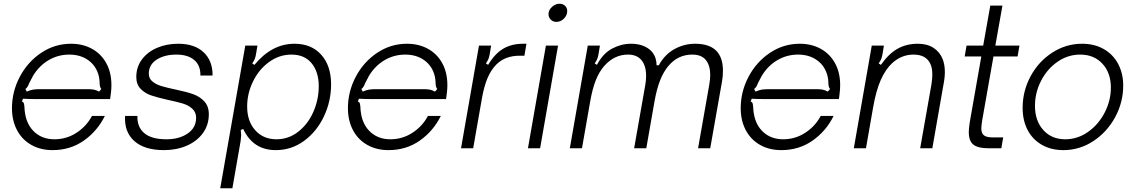

<svg xmlns="http://www.w3.org/2000/svg" viewBox="-20 -793 6072 1027"><path d="M44 -214Q44 -303 86 -382.5Q128 -462 200.5 -510.5Q273 -559 360 -559Q422 -559 471 -532.5Q520 -506 548 -456Q576 -406 576 -337Q576 -316 573 -293Q571 -272 569 -263H185Q128 -263 103 -265L97 -250Q105 -248 107.5 -240.5Q110 -233 111 -217Q111 -204 114 -187Q124 -123 166 -85.5Q208 -48 271 -48Q336 -48 389.5 -83Q443 -118 472 -173H541Q501 -92 428.5 -41Q356 10 261 10Q196 10 146.5 -18.5Q97 -47 70.5 -98Q44 -149 44 -214ZM123 -303Q144 -312 159 -314Q174 -316 194 -316H449Q467 -316 480 -314Q493 -312 510 -303L522 -317Q513 -327 513 -349Q513 -365 509 -384Q496 -439 453.5 -470Q411 -501 351 -501Q291 -501 240.5 -471.5Q190 -442 157 -388Q151 -378 137 -350Q132 -337 127.5 -329.5Q123 -322 116 -317Z M649 -173H715Q713 -114 751.5 -81Q790 -48 870 -48Q939 -48 984 -79Q1029 -110 1029 -163Q1029 -193 1008.5 -211.5Q988 -230 958.5 -239Q929 -248 877 -259Q823 -271 789 -282.5Q755 -294 732 -318Q709 -342 709 -381Q709 -435 739.5 -475.5Q770 -516 821 -537.5Q872 -559 933 -559Q1021 -559 1069.5 -513Q1118 -467 1117 -389H1052Q1053 -443 1019 -472Q985 -501 923 -501Q860 -501 818 -474Q776 -447 776 -399Q776 -373 795.5 -357Q815 -341 843.5 -332.5Q872 -324 924 -313Q977 -302 1012.5 -289.5Q1048 -277 1072.5 -251Q1097 -225 1097 -182Q1097 -124 1065 -80.5Q1033 -37 978.5 -13.5Q924 10 857 10Q753 10 698.5 -38.5Q644 -87 649 -173Z M1751 -342Q1751 -251 1712.5 -170Q1674 -89 1606.5 -39.5Q1539 10 1455 10Q1334 10 1281 -103L1268 -98Q1270 -74 1270 -69Q1270 -62 1267 -38L1223 214H1158L1292 -549H1357L1349 -501Q1346 -485 1341.5 -475Q1337 -465 1329 -454L1341 -446Q1434 -559 1555 -559Q1646 -559 1698.5 -500Q1751 -441 1751 -342ZM1302 -223Q1302 -145 1345 -96.5Q1388 -48 1459 -48Q1524 -48 1576 -89Q1628 -130 1656.5 -195.5Q1685 -261 1685 -332Q1685 -408 1647 -454.5Q1609 -501 1539 -501Q1474 -501 1419.5 -461.5Q1365 -422 1333.5 -357.5Q1302 -293 1302 -223Z M1841 -214Q1841 -303 1883 -382.5Q1925 -462 1997.5 -510.5Q2070 -559 2157 -559Q2219 -559 2268 -532.5Q2317 -506 2345 -456Q2373 -406 2373 -337Q2373 -316 2370 -293Q2368 -272 2366 -263H1982Q1925 -263 1900 -265L1894 -250Q1902 -248 1904.5 -240.5Q1907 -233 1908 -217Q1908 -204 1911 -187Q1921 -123 1963 -85.5Q2005 -48 2068 -48Q2133 -48 2186.5 -83Q2240 -118 2269 -173H2338Q2298 -92 2225.5 -41Q2153 10 2058 10Q1993 10 1943.5 -18.5Q1894 -47 1867.5 -98Q1841 -149 1841 -214ZM1920 -303Q1941 -312 1956 -314Q1971 -316 1991 -316H2246Q2264 -316 2277 -314Q2290 -312 2307 -303L2319 -317Q2310 -327 2310 -349Q2310 -365 2306 -384Q2293 -439 2250.5 -470Q2208 -501 2148 -501Q2088 -501 2037.5 -471.5Q1987 -442 1954 -388Q1948 -378 1934 -350Q1929 -337 1924.5 -329.5Q1920 -322 1913 -317Z M2446 0 2542 -549H2607L2599 -501Q2596 -485 2591.5 -475Q2587 -465 2579 -454L2591 -446Q2626 -505 2671 -532Q2716 -559 2778 -559H2796L2785 -495H2760Q2681 -495 2634 -447Q2605 -417 2587 -373.5Q2569 -330 2558 -268L2511 0Z M2869 0H2804L2900 -549H2965ZM2914 -718Q2914 -739 2932.5 -756Q2951 -773 2973 -773Q2991 -773 3002.5 -762Q3014 -751 3014 -734Q3014 -711 2996.5 -693.5Q2979 -676 2956 -676Q2938 -676 2926 -688Q2914 -700 2914 -718Z M3028 0 3124 -549H3189L3181 -501Q3178 -485 3173.5 -475Q3169 -465 3161 -454L3173 -446Q3205 -507 3254 -533Q3303 -559 3355 -559Q3415 -559 3453 -529.5Q3491 -500 3492 -444H3504Q3535 -501 3587 -530Q3639 -559 3698 -559Q3847 -559 3847 -415Q3847 -383 3842 -357L3779 0H3714L3774 -341Q3779 -371 3779 -392Q3779 -443 3755.5 -472Q3732 -501 3683 -501Q3606 -501 3555 -440Q3529 -409 3511 -363.5Q3493 -318 3481 -251L3437 0H3372L3432 -341Q3436 -364 3436 -388Q3436 -441 3411.5 -471Q3387 -501 3339 -501Q3265 -501 3211 -439Q3185 -409 3167 -364Q3149 -319 3137 -251L3093 0Z M3942 -214Q3942 -303 3984 -382.5Q4026 -462 4098.5 -510.5Q4171 -559 4258 -559Q4320 -559 4369 -532.5Q4418 -506 4446 -456Q4474 -406 4474 -337Q4474 -316 4471 -293Q4469 -272 4467 -263H4083Q4026 -263 4001 -265L3995 -250Q4003 -248 4005.5 -240.5Q4008 -233 4009 -217Q4009 -204 4012 -187Q4022 -123 4064 -85.5Q4106 -48 4169 -48Q4234 -48 4287.5 -83Q4341 -118 4370 -173H4439Q4399 -92 4326.5 -41Q4254 10 4159 10Q4094 10 4044.5 -18.5Q3995 -47 3968.5 -98Q3942 -149 3942 -214ZM4021 -303Q4042 -312 4057 -314Q4072 -316 4092 -316H4347Q4365 -316 4378 -314Q4391 -312 4408 -303L4420 -317Q4411 -327 4411 -349Q4411 -365 4407 -384Q4394 -439 4351.5 -470Q4309 -501 4249 -501Q4189 -501 4138.5 -471.5Q4088 -442 4055 -388Q4049 -378 4035 -350Q4030 -337 4025.5 -329.5Q4021 -322 4014 -317Z M4547 0 4643 -549H4708L4700 -501Q4697 -485 4692.5 -475Q4688 -465 4680 -454L4692 -446Q4733 -505 4780.5 -532Q4828 -559 4890 -559Q4940 -559 4974 -536.5Q5008 -514 5023 -475Q5034 -445 5034 -408Q5034 -377 5026 -337L4967 0H4902L4962 -340Q4967 -372 4967 -393Q4967 -429 4957 -450Q4935 -501 4866 -501Q4803 -501 4753 -456Q4717 -423 4691.5 -366Q4666 -309 4650 -217L4612 0Z M5266 0Q5212 0 5187 -19Q5162 -38 5162 -87Q5162 -105 5167 -138L5229 -491H5140L5150 -549H5239L5277 -763H5342L5304 -549H5433L5423 -491H5294L5234 -151Q5229 -121 5229 -106Q5229 -81 5242.5 -69.5Q5256 -58 5291 -58H5346L5336 0Z M5450 -216Q5450 -306 5492.5 -385Q5535 -464 5608.5 -511.5Q5682 -559 5768 -559Q5834 -559 5884 -530.5Q5934 -502 5961 -451Q5988 -400 5988 -335Q5988 -246 5945 -166.5Q5902 -87 5828.5 -38.5Q5755 10 5668 10Q5602 10 5552.5 -18.5Q5503 -47 5476.5 -98Q5450 -149 5450 -216ZM5922 -325Q5922 -403 5877 -452Q5832 -501 5758 -501Q5692 -501 5636.5 -462.5Q5581 -424 5548.5 -360.5Q5516 -297 5516 -227Q5516 -147 5560.5 -97.5Q5605 -48 5678 -48Q5744 -48 5800 -87.5Q5856 -127 5889 -191Q5922 -255 5922 -325Z"/></svg>

Font: Open Sauce Sans Light Italic
Style: Regular
Weight: 300
Italic angle: -10°
Designer: Alfredo Marco Pradil
Foundry: Creative Sauce Fz LLC
Version: Version 1.477